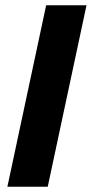

<svg xmlns="http://www.w3.org/2000/svg" viewBox="-20 -708 348 728"><path d="M8 0 155 -688H308L161 0Z"/></svg>

Font: Saira SemiCondensed
Style: Bold Italic
Weight: 700
Width: 4
Italic angle: -12°
Designer: Hector Gatti with collaboration of the Omnibus-Type team
Foundry: Omnibus-Type
Version: Version 1.101